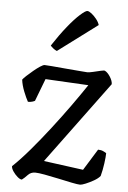

<svg xmlns="http://www.w3.org/2000/svg" viewBox="-53 -788 553 827"><g transform="rotate(5 223.0 -374.0)"><path d="M73 0Q65 0 54 -9.5Q43 -19 34.5 -31.5Q26 -44 26 -54Q60 -86 100 -133Q140 -180 181 -233Q222 -286 258.5 -337Q295 -388 323 -430L137 -440L100 -343Q97 -341 89 -338.5Q81 -336 70 -336Q61 -352 50.5 -378.5Q40 -405 37 -429Q41 -435 53.5 -446.5Q66 -458 81 -470.5Q96 -483 109 -491.5Q122 -500 128 -500Q134 -500 159 -498Q184 -496 216 -493Q248 -490 275.5 -488Q303 -486 314 -485Q322 -485 339 -489Q356 -493 371 -496.5Q386 -500 389 -498Q401 -492 412 -474.5Q423 -457 423 -443L161 -88L332 -65L389 -157Q402 -157 411.5 -152.5Q421 -148 425 -145Q425 -130 421 -100.5Q417 -71 410 -45Q401 -34 383.5 -24Q366 -14 349 -7Q332 0 325 0Q315 0 288 -5.5Q261 -11 229 -18Q197 -25 169 -30Q141 -35 128 -35Q109 -35 96.5 -21.5Q84 -8 73 0ZM175 -565Q167 -568 159 -574.5Q151 -581 147 -586Q179 -635 208.5 -671.5Q238 -708 260.5 -728Q283 -748 291 -748Q298 -748 309 -739.5Q320 -731 330.5 -718Q341 -705 345 -692Z"/></g></svg>

Font: Texturina 72pt
Style: Regular
Weight: 400
Designer: Guillermo Torres Carreño
Foundry: Omnibus-Type
Version: Version 1.002; ttfautohint (v1.8.3)